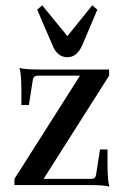

<svg xmlns="http://www.w3.org/2000/svg" viewBox="-20 -692 463 718"><path d="M325 -672 344 -656 289 -526Q269 -478 232 -478Q193 -478 175 -526L119 -656L138 -672L232 -557ZM389 6Q372 0 312 0H34V-23L279 -409H121Q106 -409 103 -395L88 -299H60V-349Q60 -415 53 -438Q71 -432 131 -432H388V-409L143 -23H321Q336 -23 339 -37L354 -133H382V-82Q382 -17 389 6Z"/></svg>

Font: Arapey
Style: Regular
Weight: 400
Designer: Eduardo Rodriguez Tunni
Foundry: Eduardo Rodriguez Tunni
Version: Version 4.000